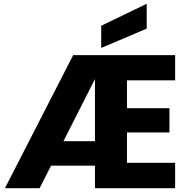

<svg xmlns="http://www.w3.org/2000/svg" viewBox="-20 -993 994 1013"><path d="M6 0 366 -702H904V-569H650V-422H874V-294H650V-134H904V0H481V-576L189 0ZM153 -119 225 -248H562V-119ZM754 -973V-842L514 -740V-857Z"/></svg>

Font: Parkinsans
Style: Bold
Weight: 700
Designer: Red Stone, Indian Type Foundry
Foundry: Indian Type Foundry
Version: Version 1.000